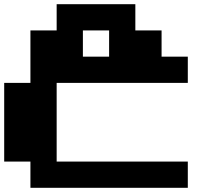

<svg xmlns="http://www.w3.org/2000/svg" viewBox="-20 -1020 1040 915"><path d="M250 -937.5V-1000H437.5H625V-937.5V-875H687.5H750V-812.5V-750H812.5H875V-687.5V-625H562.5H250V-437.5V-250H562.5H875V-187.5V-125H500H125V-187.5V-250H62.5H0V-437.5V-625H62.5H125V-750V-875H187.5H250ZM500 -812.5V-875H437.5H375V-812.5V-750H437.5H500Z"/></svg>

Font: Press Start 2P
Style: Regular
Weight: 500
Monospace: yes
Version: Version 2.14